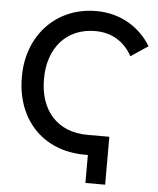

<svg xmlns="http://www.w3.org/2000/svg" viewBox="-58 -759 784 950"><g transform="rotate(5 334.5 -284.0)"><path d="M402 142H500V-96H391C239 -96 153 -200 153 -351V-355C153 -506 242 -611 385 -611C469 -611 531 -571 569 -502L654 -559C601 -648 504 -710 383 -710H382C183 -710 43 -560 43 -355V-352C43 -148 173 3 388 3H402Z"/></g></svg>

Font: Fixel Display Medium
Style: Regular
Weight: 500
Designer: AlfaBravo + MacPaw
Foundry: Kyrylo Tkachov, Marchela Mozhyna, Serhii Makarenko, Maria Weinstein, Zakhar Kryvoshyya
Version: Version 1.211